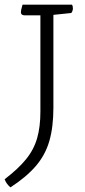

<svg xmlns="http://www.w3.org/2000/svg" viewBox="-49 -665 365 827"><path d="M125 -184V-599H57Q41 -599 41 -613Q41 -620 46 -637L48 -645H261Q265 -639 265 -629Q265 -618 258 -609L181 -601V-201Q181 -118 163.5 -57.5Q146 3 105 50.5Q64 98 -4 142Q-22 127 -29 107Q30 62 63.5 20.5Q97 -21 111 -70Q125 -119 125 -184Z"/></svg>

Font: Scope One
Style: Regular
Weight: 400
Designer: Dalton Maag Ltd
Foundry: Dalton Maag Ltd
Version: Version 1.002; ttfautohint (v1.4.1) -l 11 -r 50 -G 50 -x 14 